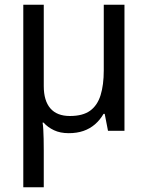

<svg xmlns="http://www.w3.org/2000/svg" viewBox="-20 -556 628 816"><path d="M509 -536V0H439L425 -72H420Q405 -46 383.5 -27.5Q362 -9 334.5 0.5Q307 10 272 10Q236 10 209.5 -2.5Q183 -15 165 -35H161Q163 -23 164 -5.5Q165 12 165.5 34.5Q166 57 166 84V240H79V-536H166V-190Q166 -128 194 -95.5Q222 -63 277 -63Q332 -63 363 -85.5Q394 -108 407.5 -151.5Q421 -195 421 -257V-536Z"/></svg>

Font: Noto Sans Display
Style: Regular
Weight: 400
Designer: Monotype Design Team
Foundry: Monotype Imaging Inc.
Version: Version 2.003